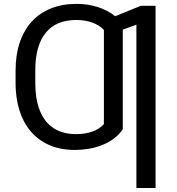

<svg xmlns="http://www.w3.org/2000/svg" viewBox="-20 -757 904 982"><path d="M59.7 -396.3Q59.7 -476.2 81 -539.4Q102.3 -602.6 142.6 -646.7Q182.9 -690.7 240.8 -714Q298.7 -737.2 372.2 -737.2Q400.9 -737.2 428.4 -733Q456 -728.7 481.2 -720.5Q506.4 -712.4 528.6 -700.6Q550.8 -688.9 568.9 -674L700.3 -727.3H775.6V204.5H677.6V-630.7L608 -605.5V-96.6Q589.1 -67.5 560.9 -47.1Q532.7 -26.6 499.8 -14Q467 -1.4 431.8 4.3Q396.7 9.9 363.6 9.9Q288 9.9 231 -15.6Q174 -41.2 135.8 -86.8Q97.7 -132.5 78.7 -195Q59.7 -257.5 59.7 -331ZM160.5 -396.3V-331Q160.5 -296.2 165.1 -263.3Q169.7 -230.5 179.9 -201.7Q190 -172.9 206.1 -148.8Q222.3 -124.6 245.6 -107.4Q268.8 -90.2 299.5 -80.6Q330.3 -71 369.3 -71Q414.4 -71 451 -83.6Q487.6 -96.2 511.4 -122.2V-603.7Q501.1 -615.4 486.2 -625Q471.2 -634.6 453.1 -641.2Q435 -647.7 414.1 -651.3Q393.1 -654.8 370.7 -654.8Q267 -654.8 213.8 -589.3Q160.5 -523.8 160.5 -396.3Z"/></svg>

Font: Inter P
Style: Regular
Weight: 400
Designer: Rasmus Andersson
Foundry: rsms
Version: Version 3.018;git-588b23468